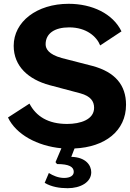

<svg xmlns="http://www.w3.org/2000/svg" viewBox="-20 -771 684 1010"><path d="M460 135C460 99 432 56 355 54L372 10C532 3 643 -82 643 -220C643 -324 585 -392 467 -424L304 -466C236 -485 220 -514 220 -538C220 -595 267 -627 344 -627C435 -627 489 -578 507 -532L619 -606C574 -699 465 -751 341 -751C174 -751 52 -657 52 -530C52 -422 130 -353 241 -323L403 -280C457 -265 475 -238 475 -204C475 -142 403 -119 333 -119C233 -119 170 -159 135 -226L22 -153C64 -64 176 -3 303 9L272 82L280 92C344 92 368 107 368 133C368 153 349 165 317 165C287 165 259 153 237 139L215 191C251 212 293 219 336 219C403 219 460 188 460 135Z"/></svg>

Font: Cheyenne Sans
Style: Bold
Weight: 700
Designer: The Public Sans project authors (U.S. Web Design System), Libre Franklin designed by Pablo Impallari and Rodrigo Fuenzal
Foundry: The Cheyenne Sans Project Authors
Version: Version 2.007